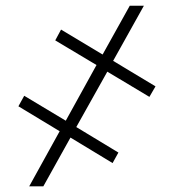

<svg xmlns="http://www.w3.org/2000/svg" viewBox="-20 -657 612 677"><path d="M249 -209 397.5 -119.1 377 -82 228.5 -171.9 132.8 0H83L190.4 -194.3L44.9 -282.2L65.4 -319.3L211.9 -231.4L320.3 -427.7L174.8 -514.6L195.3 -552.7L341.8 -464.8L437.5 -636.7H487.3L378.9 -442.4L528.3 -352.5L506.8 -315.4L358.4 -404.3Z"/></svg>

Font: Pretendard Std ExtraLight
Style: Regular
Weight: 200
Designer: Base glyphs from Inter by Rasmus Andersson; Hangeul glyphs from Noto Sans CJK(Source Han Sans) by Jang Soo-young and Kan
Foundry: Kil Hyung-jin
Version: Version 1.309